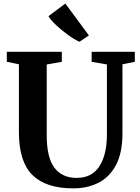

<svg xmlns="http://www.w3.org/2000/svg" viewBox="-20 -1028 772 1056"><path d="M383 8Q233 8 158.5 -65.2Q84 -138.5 84 -300.5V-674.5L17.5 -688V-743H320V-688L237 -673.5V-284.5Q237 -161.5 279.2 -105.5Q321.5 -49.5 401.5 -49.5Q485.5 -49.5 526.8 -113.5Q568 -177.5 568 -289V-673.5L484 -688V-743H721.5V-688L653.5 -674.5V-296Q653.5 -187.5 618 -120.5Q582.5 -53.5 521.5 -22.8Q460.5 8 383 8ZM416.5 -798.5Q389.5 -810.5 354.8 -835.5Q320 -860.5 290 -888.5Q260 -916.5 246.5 -939L339.5 -1008.5L469 -833L417.5 -798.5Z"/></svg>

Font: Merriweather Text Regular
Style: Bold
Weight: 700
Designer: Eben Sorkin
Foundry: Eben Sorkin
Version: Version 2.100; ttfautohint (v1.7.19-72a1) -l 8 -r 50 -G 200 